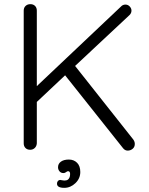

<svg xmlns="http://www.w3.org/2000/svg" viewBox="-20 -720 715 923"><path d="M628 -28Q628 -13 617.5 -4.5Q607 4 594 4Q581 4 572 -7L293 -358L157 -230V-31Q156 -17 147 -8.5Q138 0 125 0Q111 0 102.5 -8.5Q94 -17 94 -31V-669Q94 -683 103 -691.5Q112 -700 126 -700Q140 -700 148.5 -691.5Q157 -683 157 -669V-306L561 -688Q570 -698 583 -698Q595 -698 603.5 -689Q612 -680 612 -669Q612 -657 603 -648L341 -403L621 -49Q628 -39 628 -28ZM289 183Q254 183 254 163Q254 155 258.5 150Q263 145 269 145Q272 145 278 146.5Q284 148 289 148Q295 148 298 147Q306 146 311.5 138Q317 130 317 116Q317 103 307 103Q303 103 297.5 107.5Q292 112 285 112Q273 112 266 103.5Q259 95 259 84Q259 67 273 57Q287 47 311 47Q335 47 350.5 62.5Q366 78 366 107Q366 138 342.5 160.5Q319 183 289 183Z"/></svg>

Font: Quicksand
Style: Regular
Weight: 400
Designer: Andrew Paglinawan
Foundry: Andrew Paglinawan
Version: Version 3.000